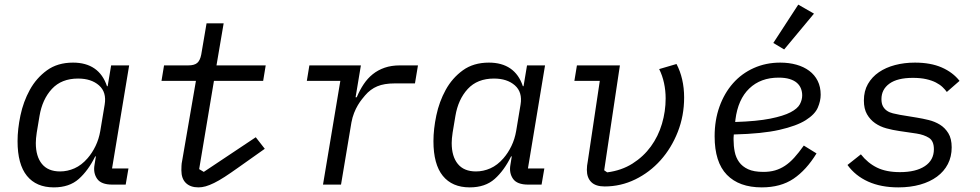

<svg xmlns="http://www.w3.org/2000/svg" viewBox="-20 -799 4240 831"><path d="M213 12Q137 12 96.5 -38Q56 -88 56 -188Q56 -240 68.5 -299.5Q81 -359 109 -410Q137 -461 183 -494.5Q229 -528 296 -528Q352 -528 389 -502.5Q426 -477 443 -426H446L461 -516H539L465 -70H536L524 0H466Q418 0 400.5 -25Q383 -50 389 -85L395 -122H392Q362 -61 321 -24.5Q280 12 213 12ZM240 -57Q272 -57 302.5 -70.5Q333 -84 359 -114Q379 -137 393.5 -167Q408 -197 414 -232L433 -346Q442 -400 408.5 -429.5Q375 -459 318 -459Q246 -459 204.5 -414Q163 -369 151 -297L139 -225Q137 -211 136 -200.5Q135 -190 135 -180Q135 -122 161.5 -89.5Q188 -57 240 -57Z M839 12Q804 12 784.5 -7Q765 -26 765 -62Q765 -69 765.5 -81Q766 -93 768 -101L828 -449H679L690 -516H795Q821 -516 833.5 -526.5Q846 -537 851 -563L874 -698H948L917 -516H1130L1119 -449H906L842 -67L862 -55L1087 -205L1126 -155L1013 -75Q978 -50 952.5 -33.5Q927 -17 906.5 -7Q886 3 870 7.5Q854 12 839 12Z M1378 0 1453 -449H1308L1319 -516H1542L1519 -378H1524Q1537 -409 1554 -434.5Q1571 -460 1593.5 -478Q1616 -496 1645 -506Q1674 -516 1711 -516H1789L1776 -438H1688Q1643 -438 1613 -425.5Q1583 -413 1560 -386Q1555 -380 1546.5 -369.5Q1538 -359 1529 -344Q1520 -329 1512.5 -310Q1505 -291 1501 -269L1456 0Z M2013 12Q1937 12 1896.5 -38Q1856 -88 1856 -188Q1856 -240 1868.5 -299.5Q1881 -359 1909 -410Q1937 -461 1983 -494.5Q2029 -528 2096 -528Q2152 -528 2189 -502.5Q2226 -477 2243 -426H2246L2261 -516H2339L2265 -70H2336L2324 0H2266Q2218 0 2200.5 -25Q2183 -50 2189 -85L2195 -122H2192Q2162 -61 2121 -24.5Q2080 12 2013 12ZM2040 -57Q2072 -57 2102.5 -70.5Q2133 -84 2159 -114Q2179 -137 2193.5 -167Q2208 -197 2214 -232L2233 -346Q2242 -400 2208.5 -429.5Q2175 -459 2118 -459Q2046 -459 2004.5 -414Q1963 -369 1951 -297L1939 -225Q1937 -211 1936 -200.5Q1935 -190 1935 -180Q1935 -122 1961.5 -89.5Q1988 -57 2040 -57Z M2663 -516 2595 -62 2608 -53Q2670 -61 2717.5 -91Q2765 -121 2797 -165Q2829 -209 2845 -263Q2861 -317 2861 -373Q2861 -407 2854 -439.5Q2847 -472 2833 -500L2908 -522Q2924 -492 2932.5 -455Q2941 -418 2941 -377Q2941 -298 2913.5 -228Q2886 -158 2839 -105.5Q2792 -53 2729.5 -22.5Q2667 8 2597 8Q2558 8 2539 -11Q2520 -30 2520 -64Q2520 -72 2521 -82Q2522 -92 2524 -101L2576 -449H2466L2477 -516Z M3277 12Q3179 12 3126 -42.5Q3073 -97 3073 -209Q3073 -279 3094 -337.5Q3115 -396 3152.5 -438.5Q3190 -481 3242.5 -504.5Q3295 -528 3357 -528Q3395 -528 3427 -519Q3459 -510 3482.5 -492.5Q3506 -475 3519 -449Q3532 -423 3532 -389Q3532 -362 3519.5 -333Q3507 -304 3467.5 -279Q3428 -254 3353.5 -237Q3279 -220 3156 -217Q3155 -209 3155 -202.5Q3155 -196 3155 -194Q3155 -167 3160 -142Q3165 -117 3179 -97.5Q3193 -78 3218 -66.5Q3243 -55 3284 -55Q3312 -55 3334.5 -61.5Q3357 -68 3377.5 -81.5Q3398 -95 3417.5 -116.5Q3437 -138 3459 -169L3514 -135Q3470 -63 3414.5 -25.5Q3359 12 3277 12ZM3350 -463Q3272 -463 3223 -416Q3174 -369 3163 -281L3162 -271Q3256 -274 3313.5 -285.5Q3371 -297 3401.5 -313Q3432 -329 3442 -348Q3452 -367 3452 -386Q3452 -402 3446.5 -416Q3441 -430 3429 -440.5Q3417 -451 3397.5 -457Q3378 -463 3350 -463ZM3374 -585 3327 -613 3435 -779 3503 -740Z M3868 12Q3793 12 3737.5 -13Q3682 -38 3648 -85L3706 -131Q3736 -93 3776 -73.5Q3816 -54 3875 -54Q3944 -54 3983 -80Q4022 -106 4022 -153Q4022 -189 4000.5 -202.5Q3979 -216 3947 -221L3872 -232Q3844 -236 3816.5 -243.5Q3789 -251 3767.5 -266Q3746 -281 3732.5 -304.5Q3719 -328 3719 -364Q3719 -405 3736.5 -435.5Q3754 -466 3784 -486.5Q3814 -507 3854 -517.5Q3894 -528 3940 -528Q4008 -528 4056 -507Q4104 -486 4133 -449L4078 -401Q4071 -411 4059.5 -422Q4048 -433 4030.5 -442Q4013 -451 3988.5 -456.5Q3964 -462 3931 -462Q3864 -462 3829.5 -437Q3795 -412 3795 -370Q3795 -351 3801.5 -339Q3808 -327 3819 -319.5Q3830 -312 3844.5 -308.5Q3859 -305 3875 -302L3948 -290Q3973 -286 3999.5 -279.5Q4026 -273 4048 -259.5Q4070 -246 4084.5 -222.5Q4099 -199 4099 -161Q4099 -121 4082.5 -89Q4066 -57 4035.5 -34.5Q4005 -12 3962.5 0Q3920 12 3868 12Z"/></svg>

Font: IBM Plex Mono
Style: Italic
Weight: 400
Italic angle: -9°
Monospace: yes
Designer: Mike Abbink, Paul van der Laan, Pieter van Rosmalen
Foundry: Bold Monday
Version: Version 2.3